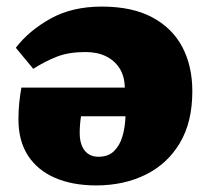

<svg xmlns="http://www.w3.org/2000/svg" viewBox="-20 -550 635 583"><path d="M272 13Q200 13 147 -10Q94 -33 65 -77.5Q36 -122 36 -188Q36 -213 38.5 -238Q41 -263 45 -284H359Q358 -320 342.5 -343.5Q327 -367 301 -379.5Q275 -392 239 -392Q189 -392 153 -378Q117 -364 81 -341L28 -405Q68 -457 133.5 -493.5Q199 -530 289 -530Q382 -530 443 -497Q504 -464 534 -406.5Q564 -349 564 -273Q564 -179 526 -115.5Q488 -52 422 -19.5Q356 13 272 13ZM279 -74Q308 -74 325.5 -90.5Q343 -107 351.5 -135Q360 -163 361 -197H226Q224 -184 223 -171.5Q222 -159 222 -147Q222 -112 237 -93Q252 -74 279 -74Z"/></svg>

Font: Literata 18pt ExtraBold
Style: Regular
Weight: 800
Designer: Latin by Veronika Burian and Jose Scaglione. Greek by Irene Vlachou. Cyrillic by Vera Evstafieva.
Foundry: TypeTogether
Version: Version 3.103;gftools[0.9.29]